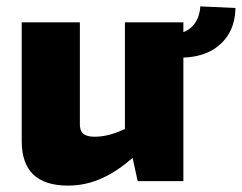

<svg xmlns="http://www.w3.org/2000/svg" viewBox="-20 -567 757 601"><path d="M230 -497V-182Q229 -159 240 -149Q251 -139 276 -139Q300 -139 325.5 -146Q351 -153 390 -172L402 -79Q350 -32 299 -9Q248 14 193 14Q48 14 48 -125V-497ZM554 -497V0H411L389 -100L371 -112V-497ZM537 -387 533 -461Q567 -466 586 -489Q605 -512 607 -547L717 -542Q716 -490 692 -454.5Q668 -419 628 -402Q588 -385 537 -387Z"/></svg>

Font: Exo 2 ExtraBold
Style: Regular
Weight: 800
Designer: Natanael Gama
Foundry: Natanael Gama
Version: Version 2.010